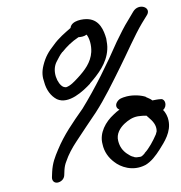

<svg xmlns="http://www.w3.org/2000/svg" viewBox="-80 -758 815 864"><g transform="rotate(-10 327.0 -325.5)"><path d="M133 -424C136 -388 151 -357 176 -338C225 -305 298 -353 335 -381V-382C377 -416 424 -458 438 -519C442 -535 442 -551 442 -568C438 -607 427 -655 378 -668C356 -674 301 -676 292 -643C264 -626 232 -608 204 -580C177 -556 159 -535 143 -499C130 -470 129 -447 133 -424ZM220 -525C224 -530 230 -537 237 -543H238C262 -564 286 -581 320 -596C330 -595 344 -594 358 -601C368 -583 372 -550 365 -520C354 -474 321 -444 286 -417C266 -402 247 -387 227 -384C223 -384 220 -385 214 -388C191 -403 173 -467 206 -507ZM114 32C128 32 145 23 149 5L154 -18C157 -31 162 -44 169 -55C184 -83 207 -112 231 -137C266 -174 300 -210 338 -249C388 -303 435 -368 480 -429C523 -487 570 -559 612 -608L642 -642C666 -673 613 -701 583 -667L553 -632C532 -609 510 -579 486 -546C425 -454 353 -356 282 -276C227 -221 181 -175 142 -114C122 -83 107 -59 98 -19L93 4C90 19 98 32 114 32ZM638 -257H637C623 -259 611 -258 598 -258C592 -266 580 -272 572 -278V-279C554 -289 520 -298 488 -296L471 -294C465 -293 454 -291 446 -284C429 -270 430 -252 445 -243C436 -239 425 -232 416 -226C375 -200 338 -155 343 -103C344 -68 359 -38 381 -15C404 11 455 42 516 23C545 13 571 -12 591 -34C619 -65 656 -104 654 -157C654 -172 648 -194 638 -207C660 -221 657 -254 638 -257ZM487 -18C482 -18 473 -20 469 -24H468C461 -27 453 -33 443 -43C426 -60 417 -79 415 -105C412 -137 434 -162 457 -177C476 -189 496 -199 522 -199C535 -199 549 -197 560 -195L568 -185C583 -167 598 -146 593 -118L587 -105C570 -79 545 -47 523 -31V-30C509 -19 507 -16 489 -18Z"/></g></svg>

Font: Stray Cat
Style: BdExtObl
Weight: 700
Version: Version 1.0